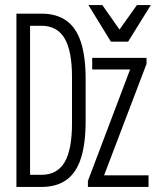

<svg xmlns="http://www.w3.org/2000/svg" viewBox="-20 -740 640 760"><path d="M45 0V-686H144Q204 -686 243 -658Q282 -630 300.5 -572.5Q319 -515 319 -426V-261Q319 -172 300.5 -114Q282 -56 243 -28Q204 0 144 0ZM99 -48H144Q206 -48 235.5 -97.5Q265 -147 265 -252V-435Q265 -539 235.5 -588.5Q206 -638 144 -638H99ZM328 0V-24L495 -465H345V-511H560V-487L392 -46H568V0ZM419 -575 330 -720H385L453 -623L522 -720H577L487 -575Z"/></svg>

Font: Chivo Mono Thin
Style: Regular
Weight: 250
Designer: Hector Gatti
Foundry: Omnibus-Type
Version: Version 1.008